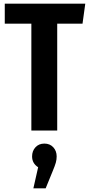

<svg xmlns="http://www.w3.org/2000/svg" viewBox="-20 -712 485 1047"><path d="M445 -692 430 -583H292V0H151V-583H6V-692ZM289 141Q289 158 284.5 174.5Q280 191 267 222L229 315H162L188 200Q155 179 155 141Q155 111 173.5 91Q192 71 222 71Q252 71 270.5 91Q289 111 289 141Z"/></svg>

Font: Fira Sans Extra Condensed SemiBold
Style: Regular
Weight: 600
Width: 1
Designer: Carrois Corporate & Edenspiekermann AG
Foundry: Carrois Corporate GbR & Edenspiekermann AG
Version: Version 4.203